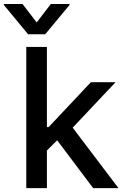

<svg xmlns="http://www.w3.org/2000/svg" viewBox="-64 -969 640 989"><path d="M71.4 0V-727.3H177.6V-314.6H186.8L404.1 -545.5H531.2L310.4 -311.4L546.2 0H415.8L230.5 -246.4L177.6 -193.5V0ZM-44 -948.5H51.8L125 -853.3L197.8 -948.5H294V-943.2L169 -792.6H80.6L-44 -943.2Z"/></svg>

Font: Inter P Medium
Style: Regular
Weight: 500
Designer: Rasmus Andersson
Foundry: rsms
Version: Version 3.018;git-588b23468